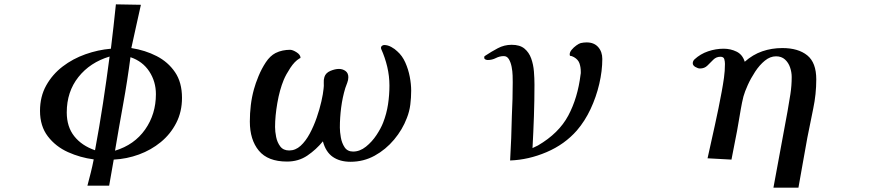

<svg xmlns="http://www.w3.org/2000/svg" viewBox="-20 -734 4040 883"><path d="M484 -474Q470 -366 453.5 -258Q437 -150 417 -43Q356 -64 321.5 -107.5Q287 -151 287 -217Q287 -312 340.5 -379.5Q394 -447 484 -474ZM697 -301Q697 -209 647.5 -138.5Q598 -68 509 -41Q527 -148 546.5 -255.5Q566 -363 580 -471Q636 -452 666.5 -405.5Q697 -359 697 -301ZM817 -284Q817 -355 785 -402Q753 -449 700.5 -476Q648 -503 584 -513Q595 -563 606 -613Q617 -663 628 -712L513 -714Q508 -663 502 -612Q496 -561 490 -510Q431 -505 373 -484.5Q315 -464 268 -428Q221 -392 192.5 -341Q164 -290 164 -224Q164 -154 200 -107Q236 -60 292.5 -34.5Q349 -9 411 -1Q405 30 397.5 60Q390 90 382 120H482Q487 90 492.5 60Q498 30 503 0Q563 -3 619 -23.5Q675 -44 719.5 -80.5Q764 -117 790.5 -168.5Q817 -220 817 -284Z M1871 -317Q1871 -347 1864.5 -381Q1858 -415 1844 -446.5Q1830 -478 1807 -498Q1796 -509 1779.5 -518Q1763 -527 1747 -527Q1742 -527 1737 -523.5Q1732 -520 1732 -514Q1732 -511 1733 -509Q1751 -469 1761 -426.5Q1771 -384 1771 -340Q1771 -297 1764.5 -254Q1758 -211 1742 -170Q1732 -144 1711.5 -113Q1691 -82 1663 -59.5Q1635 -37 1604 -37Q1578 -37 1565 -56.5Q1552 -76 1547.5 -102Q1543 -128 1543 -147Q1543 -193 1549 -239.5Q1555 -286 1568 -329Q1572 -341 1577 -353.5Q1582 -366 1582 -379Q1582 -398 1569 -407.5Q1556 -417 1539 -417Q1521 -417 1499.5 -408Q1478 -399 1472 -380Q1468 -367 1469 -353Q1470 -339 1468 -325Q1466 -303 1458 -267.5Q1450 -232 1436.5 -193Q1423 -154 1404.5 -119.5Q1386 -85 1362.5 -63.5Q1339 -42 1310 -42Q1283 -42 1269 -60.5Q1255 -79 1250 -104Q1245 -129 1245 -150Q1245 -200 1255.5 -260.5Q1266 -321 1285 -367Q1295 -391 1315 -421.5Q1335 -452 1357 -465Q1358 -466 1360 -466.5Q1362 -467 1362 -468Q1362 -482 1344 -493.5Q1326 -505 1314 -505Q1297 -505 1280 -501.5Q1263 -498 1247 -490Q1222 -477 1202.5 -447.5Q1183 -418 1169 -384Q1155 -350 1148 -324Q1138 -288 1133.5 -250.5Q1129 -213 1129 -175Q1129 -91 1170.5 -41Q1212 9 1300 9Q1353 9 1393.5 -18.5Q1434 -46 1465 -84Q1478 -35 1510.5 -12.5Q1543 10 1592 10Q1652 10 1703 -18Q1754 -46 1792.5 -92Q1831 -138 1851 -191Q1863 -221 1867 -253Q1871 -285 1871 -317Z M2750 -463Q2750 -496 2731 -517.5Q2712 -539 2678 -539Q2665 -539 2651 -536Q2643 -534 2630.5 -525Q2618 -516 2609 -505Q2600 -494 2600 -484Q2600 -479 2602 -477Q2607 -477 2611.5 -475Q2616 -473 2620 -471Q2639 -460 2645 -442.5Q2651 -425 2651 -404Q2651 -401 2651 -397.5Q2651 -394 2650 -391Q2637 -284 2593.5 -202.5Q2550 -121 2454 -65Q2448 -62 2441.5 -59Q2435 -56 2429 -53Q2433 -126 2435.5 -199Q2438 -272 2438 -345Q2438 -373 2435.5 -405Q2433 -437 2423 -465Q2413 -493 2392 -510.5Q2371 -528 2333 -528Q2299 -528 2269 -512Q2239 -496 2212 -478Q2209 -476 2208 -475Q2207 -474 2207 -469Q2207 -463 2212.5 -460.5Q2218 -458 2223 -458Q2243 -458 2260.5 -467Q2278 -476 2297 -476Q2312 -476 2320.5 -461.5Q2329 -447 2333 -426.5Q2337 -406 2337.5 -386.5Q2338 -367 2338 -356Q2338 -318 2337 -279Q2336 -240 2334 -201Q2333 -150 2331 -98.5Q2329 -47 2326 4Q2411 1 2494 -34.5Q2577 -70 2633 -134Q2670 -177 2696 -232.5Q2722 -288 2736 -348Q2750 -408 2750 -463Z M3734 -369Q3734 -446 3692.5 -479.5Q3651 -513 3578 -513Q3529 -513 3485.5 -498Q3442 -483 3405 -450Q3395 -483 3367.5 -496.5Q3340 -510 3308 -510Q3272 -510 3236.5 -498Q3201 -486 3174 -461Q3166 -453 3166 -443Q3166 -433 3178 -426Q3190 -419 3199 -419Q3220 -419 3233.5 -432.5Q3247 -446 3260.5 -459.5Q3274 -473 3293 -473Q3308 -473 3311 -462Q3314 -451 3314 -440Q3314 -408 3309.5 -376Q3305 -344 3299 -312Q3285 -236 3268 -159.5Q3251 -83 3234 -6L3344 0Q3352 -44 3361 -87.5Q3370 -131 3377 -174Q3382 -203 3387 -232.5Q3392 -262 3399 -290Q3405 -312 3419 -343Q3433 -374 3453 -404.5Q3473 -435 3497.5 -455Q3522 -475 3549 -475Q3574 -475 3590 -460.5Q3606 -446 3613.5 -424Q3621 -402 3621 -380Q3621 -340 3615 -301Q3609 -262 3602 -223Q3586 -135 3569.5 -47Q3553 41 3537 129H3652Q3662 71 3672.5 13.5Q3683 -44 3693 -101Q3706 -168 3720 -234.5Q3734 -301 3734 -369Z"/></svg>

Font: UoqMunThenKhung
Style: Regular
Weight: 400
Designer: Font-Kai, 金井和夫, 宇文滿月
Foundry: Kazuo Kanai, Moonlit Owen
Version: Version 1.197